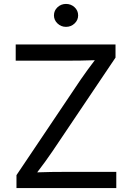

<svg xmlns="http://www.w3.org/2000/svg" viewBox="-20 -953 669 973"><path d="M63.5 0V-65.4L388.7 -549.3Q405.3 -573.7 423.6 -598.6Q441.9 -623.5 460.4 -647.9Q424.3 -646.5 387.7 -646Q351.1 -645.5 314.9 -645.5H59.6V-727.5H565.4V-661.1L245.1 -185.1Q227.1 -158.7 207.8 -132.1Q188.5 -105.5 168.5 -79.6Q204.6 -81.1 240.5 -81.5Q276.4 -82 312.5 -82H569.3V0ZM314.5 -816.9Q289.6 -816.9 271.5 -834Q253.4 -851.1 253.4 -875Q253.4 -899.4 271.5 -916.3Q289.6 -933.1 314.5 -933.1Q339.8 -933.1 357.9 -916.3Q376 -899.4 376 -875Q376 -851.1 357.9 -834Q339.8 -816.9 314.5 -816.9Z"/></svg>

Font: Inter-Regular
Style: Regular
Weight: 400
Designer: Rasmus Andersson
Foundry: rsms
Version: Version 4.000;git-a52131595